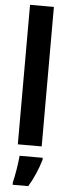

<svg xmlns="http://www.w3.org/2000/svg" viewBox="-64 -790 370 1042"><g transform="rotate(5 121.0 -269.5)"><path d="M186 0V-760H56V0ZM197 72V61H71C68 101 56 173 47 208V221H132C159 177 182 123 197 72Z"/></g></svg>

Font: Noto Sans Devanagari ExtraCondensed
Style: Bold
Weight: 700
Width: 2
Designer: Jelle Bosma - Monotype Design Team
Foundry: Monotype Imaging Inc.
Version: Version 2.004